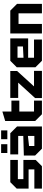

<svg xmlns="http://www.w3.org/2000/svg" viewBox="1298 -2060 762 3398"><g transform="rotate(-90 1679.0 -361.0)"><path d="M40 0V-134H380V-236H40V-446L154 -560H548V-426H208V-328H548V-111L437 0Z M626 -120V-320L972 -330V-420H646V-560H1020L1140 -440V0H746ZM794 -228V-134H972V-248ZM670 -612V-722H826V-612ZM914 -612V-722H1070V-612Z M1236 -650 1404 -700V-540H1598V-400H1404V-140H1598V0H1356L1236 -120Z M1642 0V-120L1915 -420H1645V-560H2122V-440L1849 -140H2124V0Z M2188 -114V-446L2302 -560H2698V-244H2356V-140H2678V0H2302ZM2356 -326 2556 -336V-432H2356Z M2786 0V-560H3190L3310 -440V0H3142V-414H2954V0Z"/></g></svg>

Font: Tektur
Style: Bold
Weight: 700
Designer: Adam Jagosz
Foundry: Adam Jagosz
Version: Version 1.005;gftools[0.9.30]